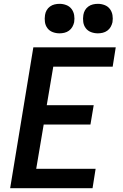

<svg xmlns="http://www.w3.org/2000/svg" viewBox="-20 -982 640 1002"><path d="M33 0 154 -735H584L568 -634H258L224 -433H469L452 -332H208L169 -101H479L463 0ZM491 -808Q472 -808 455 -814.5Q438 -821 427.5 -835Q417 -849 414.5 -867Q412 -885 415 -904Q417 -917 423.5 -928.5Q430 -940 441 -948Q452 -956 465 -959Q478 -962 491 -962Q509 -962 526 -955.5Q543 -949 553.5 -935Q564 -921 567 -903Q570 -885 567 -866Q564 -853 557.5 -841.5Q551 -830 540 -822Q529 -814 516 -811Q503 -808 491 -808ZM291 -808Q272 -808 255 -814.5Q238 -821 227.5 -835Q217 -849 214.5 -867Q212 -885 215 -904Q217 -917 223.5 -928.5Q230 -940 241 -948Q252 -956 265 -959Q278 -962 291 -962Q309 -962 326 -955.5Q343 -949 353.5 -935Q364 -921 367 -903Q370 -885 367 -866Q364 -853 357.5 -841.5Q351 -830 340 -822Q329 -814 316 -811Q303 -808 291 -808Z"/></svg>

Font: Zed Sans Extended
Style: Bold Italic
Weight: 700
Width: 7
Italic angle: -9°
Designer: Belleve Invis
Foundry: Belleve Invis
Version: Version 1.0.0; ttfautohint (v1.8.4)